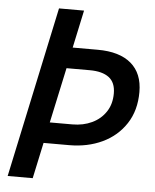

<svg xmlns="http://www.w3.org/2000/svg" viewBox="-53 -781 665 825"><g transform="rotate(5 280.0 -368.0)"><path d="M11 0 168 -736.5H276L235 -545L216.5 -574H349.5Q443.5 -574 493.5 -531.5Q543.5 -489 543.5 -408.5Q543.5 -329 506.2 -272Q469 -215 405.5 -185Q342 -155 262.5 -155H125.5L158 -182L119 0ZM163.5 -209 144.5 -245H268.5Q315.5 -245 353 -262.8Q390.5 -280.5 412.5 -313.8Q434.5 -347 434.5 -393Q434.5 -440 405.8 -461.8Q377 -483.5 323 -483.5H198L230.5 -520.5Z"/></g></svg>

Font: Epilogue Medium
Style: Italic
Weight: 500
Italic angle: -12°
Designer: Tyler Finck
Foundry: Etcetera Type Co
Version: Version 2.112